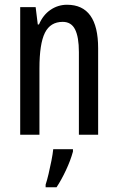

<svg xmlns="http://www.w3.org/2000/svg" viewBox="-20 -567 496 808"><path d="M262 -547Q393 -547 393 -364V0H312V-348Q312 -411 296 -443Q280 -475 244 -475Q192 -475 169 -429Q146 -383 146 -279V0H65V-537H130L139 -464H144Q161 -504 192.5 -525.5Q224 -547 262 -547ZM287 71Q277 108 257.5 149.5Q238 191 218 221H172V210Q178 192 184.5 164.5Q191 137 196.5 109Q202 81 204 61H287Z"/></svg>

Font: Noto Sans Lao UI ExtCond
Style: Regular
Weight: 400
Width: 2
Designer: Monotype Design Team
Foundry: Monotype Imaging Inc.
Version: Version 2.000; ttfautohint (v1.8.4.7-5d5b)